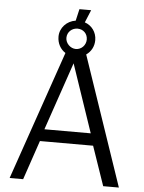

<svg xmlns="http://www.w3.org/2000/svg" viewBox="-62 -1013 798 1061"><g transform="rotate(5 336.5 -482.5)"><path d="M107 -1 181 -219H476L551 -1H638L394 -718C420 -736 437 -765 437 -801C437 -845 410 -881 371 -894L400 -964H335L320 -899C271 -892 233 -852 233 -803C233 -765 251 -734 279 -716L32 -1ZM329 -663 457 -286H200ZM334 -743C304 -743 277 -770 277 -800C277 -833 304 -856 334 -856C366 -856 390 -833 390 -800C390 -770 366 -743 334 -743Z"/></g></svg>

Font: Cheyenne Sans Light
Style: Regular
Weight: 300
Designer: The Public Sans project authors (U.S. Web Design System), Libre Franklin designed by Pablo Impallari and Rodrigo Fuenzal
Foundry: The Cheyenne Sans Project Authors
Version: Version 2.007